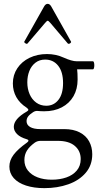

<svg xmlns="http://www.w3.org/2000/svg" viewBox="-20 -706 511 999"><path d="M463.9 -387.2Q466.8 -387.2 468.8 -381.1Q470.7 -375 470.7 -366.2Q470.7 -357.9 468.8 -351.6Q466.8 -345.2 463.9 -345.2H381.3Q383.8 -326.7 383.8 -292Q383.8 -242.7 362.3 -205.3Q340.8 -168 301.5 -147.5Q262.2 -127 210 -127Q191.9 -127 172.9 -128.9Q162.1 -128.9 151.9 -122.1Q134.3 -110.8 126.2 -99.9Q118.2 -88.9 118.2 -75.7Q118.2 -56.2 136.7 -45.2Q155.3 -34.2 190.9 -34.2H314.9Q361.8 -34.2 394.5 -17.3Q427.2 -0.5 443.6 29.3Q460 59.1 460 96.7Q460 153.3 426 193.1Q392.1 232.9 335.4 252.9Q278.8 272.9 210.9 272.9Q156.7 272.9 115.5 259.5Q74.2 246.1 51.5 220.7Q28.8 195.3 28.8 160.6Q28.8 128.4 50.8 99.1Q72.8 69.8 120.1 36.1Q127.9 30.8 127.9 25.4Q127.9 20.5 118.2 18.1Q85.9 8.8 68.8 -8.3Q51.8 -25.4 51.8 -45.9Q51.8 -86.9 119.1 -125.5Q127.4 -129.9 127.4 -134.8Q127.4 -139.2 118.2 -146Q83 -168.5 64.9 -200.7Q46.9 -232.9 46.9 -272Q46.9 -315.9 70.1 -350.8Q93.3 -385.7 133.8 -405.3Q174.3 -424.8 224.6 -424.8Q271 -424.8 311.5 -406.2Q354 -387.2 378.9 -387.2ZM308.1 -273.9Q308.1 -332 282.7 -364Q257.3 -396 214.8 -396Q185.5 -396 164.6 -379.9Q143.6 -363.8 132.8 -336.9Q122.1 -310.1 122.1 -277.8Q122.1 -244.1 134 -216.3Q146 -188.5 168.5 -172.1Q190.9 -155.8 220.7 -155.8Q259.8 -155.8 283.9 -186.3Q308.1 -216.8 308.1 -273.9ZM106.9 126.5Q106.9 158.2 125.2 181.4Q143.6 204.6 175.8 216.8Q208 229 249.5 229Q291 229 325 217.3Q358.9 205.6 379.4 181.4Q399.9 157.2 399.9 121.6Q399.9 79.1 369.1 53Q338.4 26.9 280.8 26.9H190.9Q174.3 26.9 161.1 36.1Q133.3 56.2 120.1 77.6Q106.9 99.1 106.9 126.5ZM123.5 -480Q121.6 -478 119.1 -478Q116.2 -478 112.3 -480.5Q104 -485.8 106.4 -489.3L209.5 -672.4Q217.3 -686 228 -686Q238.8 -686 246.6 -672.4L349.6 -489.3L350.1 -487.3Q350.1 -484.9 344.7 -480.5Q341.3 -478 337.4 -478Q334.5 -478 332.5 -480L242.7 -585.9Q232.4 -598.1 228 -598.1Q224.1 -598.1 213.9 -585.9Z"/></svg>

Font: JuniusX
Style: Regular
Weight: 400
Designer: Peter S. Baker
Foundry: Briery Creek Software
Version: Version 1.004